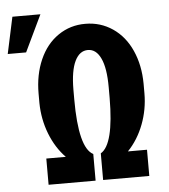

<svg xmlns="http://www.w3.org/2000/svg" viewBox="-120 -831 774 880"><g transform="rotate(-5 266.5 -391.0)"><path d="M381.3 -421.4Q381.3 -509.8 359.9 -554.7Q338.9 -599.6 300.8 -599.6Q262.7 -599.6 241.2 -555.7Q219.7 -511.7 219.2 -425.3V-379.4Q219.2 -155.8 284.2 -122.6V0H67.9V-120.6H157.7Q112.3 -167 85.9 -234.4Q59.6 -301.8 58.6 -377V-420.4Q58.6 -506.8 88.9 -575.7Q119.1 -644.5 174.8 -682.6Q230.5 -720.7 299.8 -720.2Q369.1 -720.2 425.3 -682.1Q481 -644 511.2 -576.2Q541.5 -508.3 542 -423.3V-379.4Q542 -305.2 516.1 -237.3Q490.2 -169.4 443.4 -120.6H531.2V0H318.8V-122.6Q380.4 -158.2 381.3 -371.6ZM-30.3 -781.7H98.6L18.1 -613.3H-66.4Z"/></g></svg>

Font: RobotoCondensed-Bold
Style: Bold
Weight: 700
Designer: Google
Version: Version 2.001240; 2014